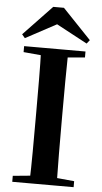

<svg xmlns="http://www.w3.org/2000/svg" viewBox="-63 -1005 552 1044"><g transform="rotate(5 213.0 -483.5)"><path d="M242.7 -967 398.3 -803.8 382.3 -784.1 173.3 -896.1H253.7L45.3 -784.1L28.7 -803.8L184.3 -967ZM45.1 0V-32.6L198.2 -47.3H226L380.1 -32.6V0ZM138.6 0Q141.4 -85.2 141.7 -171.8Q142.1 -258.5 142.1 -346.1V-393.6Q142.1 -481.3 141.7 -567.7Q141.4 -654.1 138.6 -740.5H287Q285.3 -655.6 284.8 -568.4Q284.3 -481.3 284.3 -393.6V-346.9Q284.3 -259.9 284.8 -173.3Q285.3 -86.6 287 0ZM45.1 -707.9V-740.5H380.1V-707.9L226 -694.2H198.2Z"/></g></svg>

Font: Noto Serif JP
Style: Regular
Weight: 200
Designer: Ryoko NISHIZUKA 西塚涼子 (kana & ideographs); Frank Grießhammer (Latin, Greek & Cyrillic); Wenlong ZHANG 张文龙 (bopomofo); San
Foundry: Adobe
Version: Version 2.001;hotconv 1.1.0;makeotfexe 2.6.0